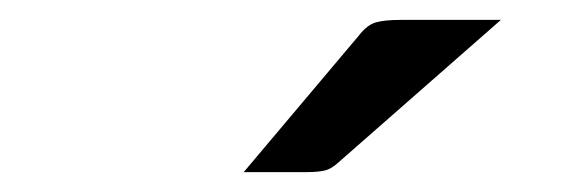

<svg xmlns="http://www.w3.org/2000/svg" viewBox="-20 -946 582 193"><path d="M483.5 -926 320.5 -783Q313 -776 306 -774.5Q299 -773 289 -773H225L340.5 -910Q349 -921 357.8 -923.5Q366.5 -926 383 -926Z"/></svg>

Font: Lato
Style: Regular
Weight: 400
Designer: Lukasz Dziedzic with Adam Twardoch and Botio Nikoltchev
Foundry: tyPoland Lukasz Dziedzic
Version: Version 2.015; 2015-08-06; http://www.latofonts.com/